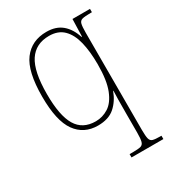

<svg xmlns="http://www.w3.org/2000/svg" viewBox="-189 -651 901 997"><g transform="rotate(-30 261.5 -153.0)"><path d="M303 240V220H326Q356 220 370 216Q384 212 388.5 195.5Q393 179 393 143V29Q393 -15 393.5 -54Q394 -93 395 -107H393Q374 -55 337 -22.5Q300 10 236 10Q152 10 105.5 -55Q59 -120 59 -265Q59 -416 108 -481Q157 -546 246 -546Q303 -546 338.5 -516Q374 -486 391 -432H394L397 -536H502V-516H494Q460 -516 444.5 -512Q429 -508 425 -492Q421 -476 421 -441V143Q421 179 425 195.5Q429 212 443 216Q457 220 486 220H494V240ZM237 -15Q278 -15 313.5 -37.5Q349 -60 371 -115Q393 -170 393 -267Q393 -344 379 -401Q365 -458 333 -489.5Q301 -521 247 -521Q167 -521 127 -460.5Q87 -400 87 -264Q87 -135 123 -75Q159 -15 237 -15Z"/></g></svg>

Font: Noto Serif Tamil SemiCondensed Thin
Style: Italic
Weight: 100
Width: 4
Italic angle: -12°
Designer: Indian Type Foundry, Tom Grace, and the Monotype Design Team
Foundry: Monotype Imaging Inc.
Version: Version 2.003; ttfautohint (v1.8.4.7-5d5b)